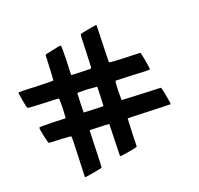

<svg xmlns="http://www.w3.org/2000/svg" viewBox="-161 -967 1216 1172"><g transform="rotate(-30 447.0 -381.0)"><path d="M324 -766Q362 -768 376 -768Q395 -768 396 -764Q398 -758 380 -669Q361 -584 361 -578Q364 -578 424 -564Q470 -554 478.5 -553Q487 -552 489 -557Q489 -559 492.5 -573Q496 -587 501.5 -613Q507 -639 512 -662Q532 -761 536 -765Q538 -768 593 -768Q647 -768 647 -767Q647 -762 624 -654Q600 -540 600 -534Q599 -529 607 -527Q617 -523 691 -507Q713 -502 737.5 -497Q762 -492 775 -489Q788 -486 790 -486Q795 -484 796 -477Q797 -470 797 -426Q797 -382 796 -375Q795 -368 790 -368Q780 -368 683 -391Q582 -413 579 -413Q578 -413 577 -411.5Q576 -410 574.5 -405.5Q573 -401 571 -394.5Q569 -388 567 -377.5Q565 -367 562 -354Q550 -293 551 -292Q552 -291 671 -265Q793 -239 795 -238Q800 -237 800 -179Q800 -121 798 -121Q797 -120 662 -149Q528 -178 527 -177L508 -93Q504 -75 499.5 -52Q495 -29 492.5 -17.5Q490 -6 490 -4Q489 1 481 2Q473 3 430 3Q387 3 379.5 2Q372 1 372 -4Q372 -6 393 -107L413 -204Q411 -205 350.5 -218Q290 -231 290 -230Q289 -230 265 -114Q242 -2 239 4Q238 6 180 6Q122 6 122 4Q122 -1 149 -123Q175 -243 175 -253Q174 -257 106 -272Q38 -286 35 -289Q32 -292 30 -344Q28 -397 33 -398Q37 -401 119 -384L200 -367L202 -375Q204 -383 208 -400Q212 -417 215 -429Q227 -491 224 -492Q219 -495 127 -514Q34 -534 30 -539Q26 -544 26 -596Q26 -634 27 -640.5Q28 -647 33 -647Q41 -647 144 -624Q247 -602 250 -605Q252 -606 269 -684Q286 -762 287 -763Q293 -766 324 -766ZM404 -453Q390 -456 374 -459Q358 -462 350 -463.5Q342 -465 341 -465Q339 -465 337 -460Q334 -450 323 -396.5Q312 -343 313 -342Q316 -341 376 -328Q436 -315 437 -316Q438 -318 450.5 -376Q463 -434 463 -437Q463 -438 404 -453Z"/></g></svg>

Font: FoundationOne
Style: Medium
Weight: 500
Version: Version 0.4